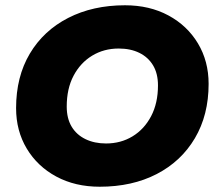

<svg xmlns="http://www.w3.org/2000/svg" viewBox="-20 -698 820 728"><path d="M358 10Q265 10 193.5 -28.5Q122 -67 81.5 -134.5Q41 -202 41 -288Q41 -407 93 -494.5Q145 -582 238.5 -630Q332 -678 454 -678Q547 -678 618.5 -639.5Q690 -601 730.5 -533.5Q771 -466 771 -380Q771 -262 719 -174Q667 -86 574 -38Q481 10 358 10ZM382 -154Q438 -154 482.5 -181Q527 -208 553 -257.5Q579 -307 579 -374Q579 -419 560.5 -450Q542 -481 508.5 -497.5Q475 -514 430 -514Q374 -514 329.5 -487Q285 -460 259 -411Q233 -362 233 -294Q233 -249 251.5 -218Q270 -187 304 -170.5Q338 -154 382 -154Z"/></svg>

Font: Gantari Black
Style: Italic
Weight: 900
Italic angle: -10°
Version: Version 1.000